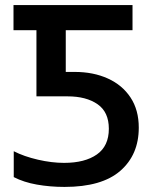

<svg xmlns="http://www.w3.org/2000/svg" viewBox="-20 -734 620 764"><path d="M236.8 9.8Q179.2 9.8 126.7 0.5Q74.2 -8.8 34.7 -29.3V-132.3Q75.7 -111.3 130.9 -98.6Q186 -85.9 234.9 -85.9Q317.9 -85.9 365.5 -119.4Q413.1 -152.8 413.1 -221.7Q413.1 -288.1 368.2 -319.3Q323.2 -350.6 248.5 -350.6H125V-613.8H33.7V-713.9H507.3V-613.8H241.7V-447.8H277.3Q351.6 -447.8 409.2 -421.6Q466.8 -395.5 499.5 -345.9Q532.2 -296.4 532.2 -226.1Q532.2 -118.2 458.7 -54.2Q385.3 9.8 236.8 9.8Z"/></svg>

Font: Open Sans SemiBold
Style: Regular
Weight: 600
Designer: Monotype Design Team
Foundry: Monotype Imaging Inc.
Version: Version 3.003; ttfautohint (v1.8.4)